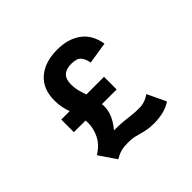

<svg xmlns="http://www.w3.org/2000/svg" viewBox="-165 -932 1162 1162"><g transform="rotate(-45 416.5 -350.5)"><path d="M241 15 167 -94Q223 -129 245.5 -176Q268 -223 268 -269Q268 -275 267.5 -280.5Q267 -286 267 -291H167V-399H239Q231 -422 225 -448.5Q219 -475 219 -510Q219 -609 281 -662.5Q343 -716 449 -716Q541 -716 601.5 -672Q662 -628 677 -539L537 -517Q531 -552 513.5 -573.5Q496 -595 449 -595Q359 -595 359 -510Q359 -476 366 -450Q373 -424 382 -399H533V-291H407Q408 -286 408 -280.5Q408 -275 408 -269Q408 -200 346 -127H356Q398 -127 427 -124Q456 -121 484.5 -117.5Q513 -114 550 -114Q598 -114 640 -144L697 -24Q665 -3 627 6Q589 15 550 15Q515 15 491 10.5Q467 6 447 0Q427 -6 406 -10.5Q385 -15 356 -15Q319 -15 295.5 -9Q272 -3 241 15Z"/></g></svg>

Font: Zen Kaku Gothic Antique Black
Style: Regular
Weight: 900
Designer: Yoshimichi Ohira
Foundry: Positype
Version: Version 1.001